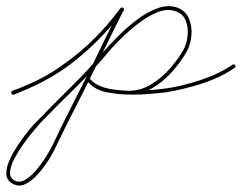

<svg xmlns="http://www.w3.org/2000/svg" viewBox="-26 -287 767 609"><path d="M18 13Q12 15 10 9Q8 3 14 1Q60 -16 100.5 -36.5Q141 -57 181 -87Q232 -123 275.5 -167Q319 -211 356 -261Q356 -261 356 -261Q356 -261 356 -261Q360 -265 365 -262Q369 -258 366 -253Q328 -203 283.5 -158.5Q239 -114 189 -77Q147 -47 106 -26Q65 -5 18 13Q18 13 18 13Q18 13 18 13ZM356 -260Q358 -265 364 -262Q369 -260 366 -254Q342 -207 319 -159.5Q296 -112 272 -64Q242 -2 210.5 59Q179 120 149 183Q143 197 128.5 220Q114 243 94.5 265Q75 287 54 297Q33 307 13 295Q-6 284 -6 263Q-6 242 6 217Q18 192 35 167Q52 142 68.5 122.5Q85 103 94 95Q147 40 200.5 -12.5Q254 -65 303 -124Q320 -143 347 -170.5Q374 -198 406.5 -223Q439 -248 473 -260.5Q507 -273 536 -263Q536 -263 536 -263Q536 -263 536 -263Q536 -263 536 -263Q536 -263 536 -263Q563 -253 573.5 -227.5Q584 -202 581 -173Q578 -144 566 -123Q566 -123 566 -123Q566 -123 566 -123Q566 -123 566 -123Q548 -91 520 -59.5Q492 -28 457 -7.5Q422 13 382 13Q382 13 382 13Q382 13 382 13Q348 12 312 5.5Q276 -1 252 -28Q252 -28 252 -28Q252 -28 252 -28Q248 -32 252 -36Q256 -40 260 -36Q283 -11 317 -5.5Q351 0 382 1Q382 1 382 1Q382 1 382 1Q420 1 453 -19Q486 -39 512 -68.5Q538 -98 556 -129Q556 -129 556 -129Q556 -129 556 -129Q556 -129 556 -129Q566 -147 569 -172.5Q572 -198 563.5 -220.5Q555 -243 532 -251Q532 -251 532 -251Q532 -251 532 -251Q532 -251 532 -251Q505 -261 473 -248Q441 -235 410 -210.5Q379 -186 353 -160Q327 -134 313 -116Q263 -57 209 -4.5Q155 48 102 103Q96 110 81 127.5Q66 145 49.5 168Q33 191 20.5 214.5Q8 238 6 257Q4 276 19 285Q35 294 53.5 283.5Q72 273 89.5 252Q107 231 120 210Q133 189 139 177Q168 115 199.5 53.5Q231 -8 262 -70Q285 -117 308 -165Q331 -213 356 -260Q356 -260 356 -260Q356 -260 356 -260ZM252 -28Q248 -32 252 -36Q256 -40 260 -36Q277 -17 307.5 -8.5Q338 0 373 1Q408 2 441 -0.5Q474 -3 497 -6Q497 -6 497 -6Q497 -6 497 -6Q549 -13 608.5 -32.5Q668 -52 712 -82Q712 -82 712 -82Q712 -82 712 -82Q716 -85 720 -80Q723 -76 718 -72Q674 -41 613 -21.5Q552 -2 499 6Q499 6 499 6Q499 6 499 6Q474 9 439.5 11.5Q405 14 368.5 12.5Q332 11 301 1.5Q270 -8 252 -28Q252 -28 252 -28Q252 -28 252 -28Z"/></svg>

Font: FRB American Cursive Guidelines Arrows Thin
Style: Italic
Weight: 100
Italic angle: -25°
Version: Version 2.0;Modular Font Editor K font №1